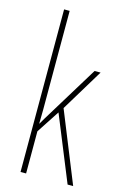

<svg xmlns="http://www.w3.org/2000/svg" viewBox="-117 -906 559 867"><g transform="rotate(15 162.0 -473.0)"><path d="M97 -454Q97 -419 97 -389.5Q97 -360 96 -326H97Q107 -343 113 -353.5Q119 -364 128 -378L276 -620H304L184 -422L317 -93H291L167 -397L97 -290V-93H71V-853H97Z"/></g></svg>

Font: Noto Sans Kannada UI ExtraCondensed Thin
Style: Regular
Weight: 100
Width: 2
Designer: Jelle Bosma - Monotype Design Team
Foundry: Monotype Imaging Inc.
Version: Version 2.005; ttfautohint (v1.8.4.7-5d5b)